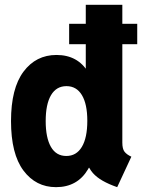

<svg xmlns="http://www.w3.org/2000/svg" viewBox="-20 -772 592 800"><path d="M468.3 7.8Q433.1 -4.4 408 -18.8Q382.8 -33.2 367.2 -50.8Q351.6 -68.4 344.7 -90.3L368.7 -72.8H329.1L345.7 -135.3V-427.2L324.7 -484.9H337.4V-752H489.7V-177.7Q489.7 -151.4 499 -139.6Q508.3 -127.9 527.3 -119.1ZM213.4 7.8Q129.4 7.8 77.6 -61.5Q25.9 -130.9 25.9 -267.6Q25.9 -403.8 77.9 -473.4Q129.9 -543 215.3 -543Q304.2 -543 347.7 -470.5Q391.1 -397.9 391.1 -270Q391.1 -141.6 346.9 -66.9Q302.7 7.8 213.4 7.8ZM256.3 -122.1Q298.3 -122.1 321 -159.9Q343.8 -197.8 343.8 -268.6Q343.8 -338.4 321.3 -375.7Q298.8 -413.1 256.8 -413.1Q214.8 -413.1 192.6 -375.5Q170.4 -337.9 170.4 -267.6Q170.4 -198.2 192.1 -160.2Q213.9 -122.1 256.3 -122.1ZM268.1 -587.9V-672.9H551.8V-587.9Z"/></svg>

Font: Reddit Sans Condensed ExtraBold
Style: Regular
Weight: 800
Designer: Stephen Hutchings
Foundry: Reddit
Version: Version 1.014